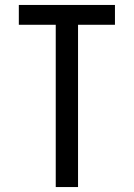

<svg xmlns="http://www.w3.org/2000/svg" viewBox="-20 -755 540 775"><path d="M205 0V-655H56V-735H444V-655H295V0Z"/></svg>

Font: Iosevka Bendy Medium
Style: Regular
Weight: 500
Monospace: yes
Designer: Belleve Invis
Foundry: Belleve Invis
Version: Version 30.1.2